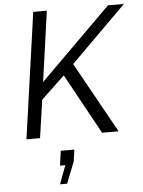

<svg xmlns="http://www.w3.org/2000/svg" viewBox="-62 -734 776 1042"><g transform="rotate(-5 326.5 -213.5)"><path d="M179 -302 566 -686H653L350 -385L564 0H474L294 -328L166 -207L136 0H62L159 -686H233ZM260 158H231L242 78H316L307 142L261 259H222Z"/></g></svg>

Font: Chivo Light Italic
Style: Regular
Weight: 300
Italic angle: -8.05°
Designer: Hector Gatti
Foundry: Omnibus-Type
Version: Version 1.007